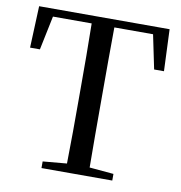

<svg xmlns="http://www.w3.org/2000/svg" viewBox="-82 -808 833 884"><g transform="rotate(10 335.0 -366.0)"><path d="M22 -537H68L101 -696H282C284 -595 284 -494 284 -392V-339C284 -239 284 -139 282 -41L170 -31V0H501V-31L388 -41C387 -140 387 -240 387 -340V-392C387 -494 387 -596 388 -696H569L602 -537H648L640 -732H30Z"/></g></svg>

Font: Noto Serif JP Medium
Style: Regular
Weight: 500
Designer: Ryoko NISHIZUKA 西塚涼子 (kana & ideographs); Frank Grießhammer (Latin, Greek & Cyrillic); Wenlong ZHANG 张文龙 (bopomofo); San
Foundry: Adobe
Version: Version 2.001;hotconv 1.1.0;makeotfexe 2.6.0